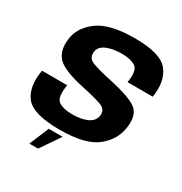

<svg xmlns="http://www.w3.org/2000/svg" viewBox="-193 -821 1064 1125"><g transform="rotate(30 339.0 -259.0)"><path d="M167 163H225.5L316 31H222ZM279 4Q454 4 530 -58.2Q606 -120.5 616 -209Q627 -291.5 583.8 -327.8Q540.5 -364 398.5 -395Q309.5 -414 264.2 -430.5Q219 -447 226 -494Q231.5 -529.5 273 -547Q314.5 -564.5 375.5 -564.5Q433 -564.5 466.2 -543.5Q499.5 -522.5 485 -436.5H655.5Q674 -548 622.2 -614.5Q570.5 -681 396 -681Q223 -681 143.8 -619.8Q64.5 -558.5 58 -473.5Q50 -396 92.5 -353.2Q135 -310.5 272.5 -281Q357.5 -263 404.5 -246.5Q451.5 -230 444.5 -185.5Q438 -147 397.8 -129Q357.5 -111 297.5 -111Q237 -111 205 -133Q173 -155 188 -244H17.5Q-3 -125.5 48.2 -60.8Q99.5 4 279 4Z"/></g></svg>

Font: Anybody
Style: Bold Italic
Weight: 700
Italic angle: -10°
Designer: Tyler Finck
Foundry: Etcetera Type Company
Version: Version 1.113;gftools[0.9.25]